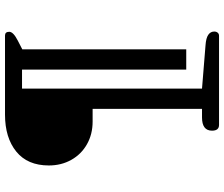

<svg xmlns="http://www.w3.org/2000/svg" viewBox="-84 -651 895 767"><g transform="rotate(-90 363.5 -267.5)"><path d="M248 160Q225 160 225 132Q225 92 278 92H312V-345H261Q211 -345 171 -367.5Q131 -390 108.5 -430Q86 -470 86 -520Q86 -605 141.5 -650Q197 -695 289 -695H605Q620 -695 620 -678Q620 -662 585 -644L550 -626V29H469V-627H393V92L566 106Q595 108 608 117Q621 126 621 141Q621 149 616.5 154.5Q612 160 604 160Z"/></g></svg>

Font: Maitree Semibold
Style: Regular
Weight: 600
Designer: CadsonDemak Team
Foundry: CadsonDemak
Version: Version 1.010